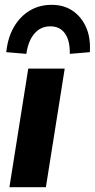

<svg xmlns="http://www.w3.org/2000/svg" viewBox="-20 -775 393 795"><path d="M19 0 97 -491H248L170 0ZM89 -552 6 -559Q12 -619 37.5 -663Q63 -707 103 -731Q143 -755 194 -755Q244 -755 280.5 -730.5Q317 -706 336.5 -662Q356 -618 352 -559L269 -552Q270 -607 249 -636.5Q228 -666 188 -666Q149 -666 123 -636.5Q97 -607 89 -552Z"/></svg>

Font: Nunito Sans 12pt ExtraLight 12pt ExtraBold
Style: Italic
Weight: 800
Italic angle: -9°
Version: Version 3.101;gftools[0.9.27]